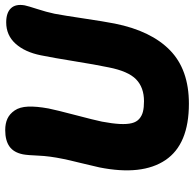

<svg xmlns="http://www.w3.org/2000/svg" viewBox="-24 -732 769 762"><g transform="rotate(-90 361.0 -351.5)"><path d="M330.1 13.2Q168.9 13.2 106.2 -79.8Q43.5 -172.9 77.1 -341.8Q83 -369.1 95.2 -418.5Q107.4 -467.8 110.8 -485.8Q122.1 -540.5 123.8 -583.7Q125.5 -627 128.9 -645Q136.2 -682.1 160.2 -699Q184.1 -715.8 225.1 -715.8Q251.5 -715.8 270.5 -707Q289.6 -698.2 303.2 -678.2Q316.9 -658.2 318.4 -625.2Q319.8 -592.3 311 -543.9Q304.7 -512.7 284.9 -437.5Q265.1 -362.3 258.8 -332Q251 -290.5 249.5 -261.5Q248 -232.4 252.7 -213.6Q257.3 -194.8 269.5 -184.1Q281.7 -173.3 298.3 -169.2Q314.9 -165 339.8 -165Q394.5 -165 426.8 -196.5Q459 -228 474.1 -305.2Q485.4 -359.4 498.5 -441.4Q511.7 -523.4 522 -574.2Q534.7 -637.7 568.1 -674.8Q601.6 -711.9 652.8 -711.9Q690.9 -711.9 708.7 -693.1Q726.6 -674.3 720.2 -638.2Q717.3 -624.5 705.6 -588.4Q693.8 -552.2 687 -520Q680.2 -484.4 668.2 -403.8Q656.2 -323.2 647.9 -280.8Q619.1 -137.2 542.2 -62Q465.3 13.2 330.1 13.2Z"/></g></svg>

Font: Shantell Sans Normal
Style: Italic
Weight: 800
Italic angle: -11.31°
Designer: Stephen Nixon, Anya Danilova, Shantell Martin
Foundry: Arrow Type
Version: Version 1.006;[559af2be0]